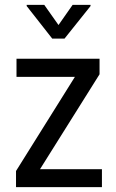

<svg xmlns="http://www.w3.org/2000/svg" viewBox="-20 -770 479 790"><path d="M144.5 -73.7H399.4V0H45.9V-66.4L288.1 -453.6H47.9V-528.3H389.6V-464.4ZM220.7 -667 278.8 -750H352.5V-745.1L245.6 -611.3H194.8L89.8 -745.1V-750H162.1Z"/></svg>

Font: Roboto Condensed
Style: Regular
Weight: 400
Designer: Google
Version: Version 2.001047; 2015